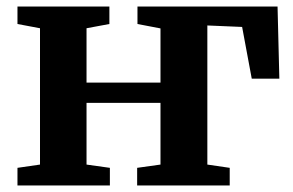

<svg xmlns="http://www.w3.org/2000/svg" viewBox="-20 -568 898 588"><path d="M33.5 0V-54L102.5 -64V-481.5L33.5 -494.5V-548H315V-494.5L245 -481.5V-315H471.5V-481L401 -494.5V-548H830L835.5 -327H751L721.5 -485.5L615 -490V-64L683.5 -54V0H400V-54L471.5 -64V-253H245V-64L316.5 -54V0Z"/></svg>

Font: Merriweather 36pt
Style: Bold
Weight: 700
Designer: Eben Sorkin
Foundry: Eben Sorkin
Version: Version 2.100